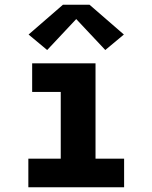

<svg xmlns="http://www.w3.org/2000/svg" viewBox="-20 -786 640 806"><path d="M99 0V-120H235V-400H115V-520H381V-120H501V0ZM178 -576 100 -641 244 -766H356L500 -641L422 -576L300 -706Z"/></svg>

Font: Iosevka SS04 Heavy Extended
Style: Regular
Weight: 900
Width: 7
Monospace: yes
Designer: Belleve Invis
Foundry: Belleve Invis
Version: Version 19.0.0; ttfautohint (v1.8.4)